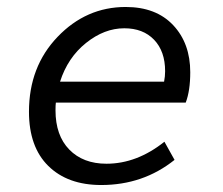

<svg xmlns="http://www.w3.org/2000/svg" viewBox="-20 -518 640 550"><path d="M270 12Q174 12 118.5 -42.5Q63 -97 63 -198Q63 -327 145 -412.5Q227 -498 340 -498Q427 -498 476 -446Q525 -394 525 -311Q525 -258 512 -224H140Q139 -217 139 -202Q139 -130 178.5 -89.5Q218 -49 285 -49Q372 -49 451 -112L480 -60Q390 12 270 12ZM336 -437Q279 -437 226.5 -395Q174 -353 152 -284H450Q453 -299 453 -314Q453 -371 421.5 -404Q390 -437 336 -437Z"/></svg>

Font: TypoPRO Source Code Pro
Style: Italic
Weight: 400
Italic angle: -11°
Monospace: yes
Designer: Paul D. Hunt, Teo Tuominen
Foundry: Adobe Systems Incorporated
Version: Version 1.030;PS 1.0;hotconv 1.0.84;makeotf.lib2.5.63406